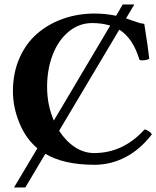

<svg xmlns="http://www.w3.org/2000/svg" viewBox="-20 -718 691 848"><path d="M241.2 -140.6Q270.5 -94.7 310.5 -68.4Q350.6 -42 396 -42Q523.9 -42 618.2 -146Q626 -146 636.5 -138.9Q647 -131.8 650.9 -125Q600.1 -58.6 535.2 -24.4Q470.2 9.8 397 9.8Q262.2 9.8 180.2 -38.6L91.8 109.9H42L145 -63Q93.8 -106 65.4 -175.5Q37.1 -245.1 37.1 -314.9Q37.1 -395.5 65.9 -461.2Q94.7 -526.9 144.3 -569.6Q193.8 -612.3 259 -635.3Q324.2 -658.2 397.9 -658.2Q445.8 -658.2 492.7 -648.4L522 -698.2H573.2L536.6 -636.7Q546.4 -633.8 564.5 -627.2Q582.5 -620.6 594.2 -617.2Q606 -613.8 617.2 -612.8Q635.3 -499.5 639.2 -458Q630.4 -453.6 617.9 -451.9Q605.5 -450.2 596.2 -453.1Q567.4 -549.8 506.8 -586.9ZM217.8 -185.5 466.8 -605Q429.7 -616.2 387.2 -616.2Q329.1 -616.2 283.2 -578.1Q237.3 -540 212.6 -475.8Q188 -411.6 188 -334Q188 -254.4 217.8 -185.5Z"/></svg>

Font: Linux Libertine G
Style: Bold
Weight: 700
Designer: Philipp H. Poll
Foundry: Philipp H. Poll
Version: Version 5.0.3